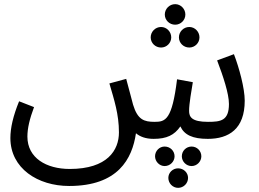

<svg xmlns="http://www.w3.org/2000/svg" viewBox="-20 -664 1249 925"><path d="M824 -545C851 -545 873 -567 873 -594C873 -621 851 -644 824 -644C796 -644 774 -621 774 -594C774 -567 796 -545 824 -545ZM756 -435C783 -435 805 -457 805 -484C805 -511 783 -534 756 -534C728 -534 706 -511 706 -484C706 -457 728 -435 756 -435ZM892 -435C919 -435 941 -457 941 -484C941 -511 919 -534 892 -534C864 -534 842 -511 842 -484C842 -457 864 -435 892 -435ZM313 232C549 232 617 101 635 -22C654 -6 681 5 720 5C783 5 820 -13 849 -55C868 -14 908 5 981 5C1083 5 1159 -43 1159 -179C1159 -239 1132 -338 1107 -403L1026 -373C1055 -297 1083 -213 1083 -163C1083 -82 1043 -77 982 -77C903 -77 891 -101 891 -130C891 -164 903 -232 909 -268L833 -282C809 -86 777 -77 725 -77C674 -77 643 -87 621 -160C615 -181 609 -208 588 -284L507 -262C530 -183 553 -114 553 -26C553 59 498 150 316 150C203 150 112 97 112 -6C112 -46 123 -92 144 -148L72 -176C43 -105 30 -47 30 1C30 147 162 232 313 232ZM903 42C877 42 856 63 856 89C856 114 877 136 903 136C929 136 950 114 950 89C950 63 929 42 903 42ZM773 42C748 42 727 63 727 89C727 114 748 136 773 136C800 136 821 114 821 89C821 63 800 42 773 42ZM838 147C812 147 791 168 791 193C791 219 812 241 838 241C865 241 886 219 886 193C886 168 865 147 838 147Z"/></svg>

Font: Noto Sans Arabic UI
Style: Regular
Weight: 400
Designer: Monotype Design Team, Nadine Chahine and Nizar Qandah
Foundry: Monotype Imaging Inc.
Version: Version 2.010